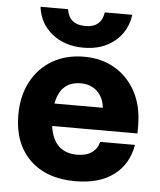

<svg xmlns="http://www.w3.org/2000/svg" viewBox="-52 -757 682 817"><g transform="rotate(5 289.0 -349.0)"><path d="M480 -712Q470.5 -641 417.8 -597.8Q365 -554.5 285 -554.5Q204.5 -554.5 150.8 -597.8Q97 -641 88 -712H205.5Q215.5 -647 285 -647Q353 -647 362.5 -712ZM34 -246Q34 -327 66.5 -388Q99 -449 157 -482.8Q215 -516.5 292.5 -516.5Q366.5 -516.5 423.8 -482.8Q481 -449 513.5 -387.8Q546 -326.5 546 -243V-211H181.5Q197.5 -98.5 298 -98.5Q336.5 -98.5 360.2 -115.2Q384 -132 391 -161.5H539.5Q525.5 -78 463.5 -31.8Q401.5 14.5 299.5 14.5Q176 14.5 105 -55Q34 -124.5 34 -246ZM287.5 -402.5Q200.5 -402.5 183 -307H389.5Q385 -351 357.5 -376.8Q330 -402.5 287.5 -402.5Z"/></g></svg>

Font: Overused Grotesk
Style: Bold
Weight: 710
Version: Version 0.004